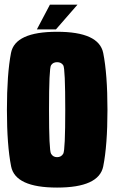

<svg xmlns="http://www.w3.org/2000/svg" viewBox="-20 -822 504 846"><path d="M231.5 4.5Q416 4.5 434.8 -88.8Q453.5 -182 453.5 -338Q453.5 -495 434.8 -588.5Q416 -682 231.5 -682Q46.5 -682 28.5 -588.8Q10.5 -495.5 10.5 -338Q10.5 -182 29 -88.8Q47.5 4.5 231.5 4.5ZM231.5 -129.5Q213.5 -129.5 204.8 -145Q196 -160.5 196 -338Q196 -520.5 204.8 -534.2Q213.5 -548 231.5 -548Q250 -548 258.8 -534.2Q267.5 -520.5 267.5 -338Q267.5 -160.5 258.8 -145Q250 -129.5 231.5 -129.5ZM142.5 -692.5H226.5L321.5 -801.5H200Z"/></svg>

Font: Anybody ExtraCondensed Black
Style: Regular
Weight: 900
Width: 2
Version: Version 1.113;gftools[0.9.25]